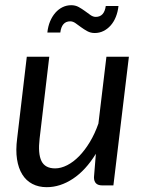

<svg xmlns="http://www.w3.org/2000/svg" viewBox="-20 -730 570 756"><path d="M487.5 -506.5 426.5 0H382.5Q350 0 350 -32L357.5 -124.5Q317.5 -59.5 267.2 -26.2Q217 7 164 7Q132 7 107.5 -5.8Q83 -18.5 67.8 -43Q52.5 -67.5 47 -103Q41.5 -138.5 47.5 -184.5L85.5 -506.5H174L136 -184.5Q129 -125 143.2 -96Q157.5 -67 197 -67Q220 -67 244.5 -79.5Q269 -92 291.5 -115Q314 -138 333.8 -170.8Q353.5 -203.5 367.5 -243.5L399 -506.5ZM357 -663.5Q390.5 -663.5 396.5 -706.5H446.5Q444 -683 436 -663.2Q428 -643.5 415.5 -629.5Q403 -615.5 387.2 -607.8Q371.5 -600 353 -600Q337 -600 323.8 -607.2Q310.5 -614.5 299 -623Q287.5 -631.5 277.2 -638.8Q267 -646 256.5 -646Q223 -646 217.5 -602H166.5Q169 -626 177.2 -645.8Q185.5 -665.5 198 -679.8Q210.5 -694 226.5 -701.8Q242.5 -709.5 260.5 -709.5Q277 -709.5 290 -702.2Q303 -695 314.5 -686.5Q326 -678 336.2 -670.8Q346.5 -663.5 357 -663.5Z"/></svg>

Font: Lato 2
Style: Italic
Weight: 400
Italic angle: -7°
Designer: Lukasz Dziedzic with Adam Twardoch and Botio Nikoltchev
Foundry: tyPoland Lukasz Dziedzic
Version: Version 2.015; 2015-08-06; http://www.latofonts.com/